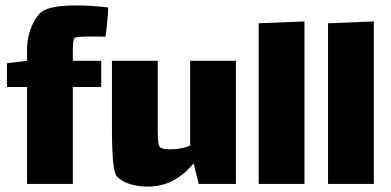

<svg xmlns="http://www.w3.org/2000/svg" viewBox="-20 -687 1460 717"><path d="M252 -503C252 -520 253 -540 259 -546C266 -552 341 -551 374 -550C378 -573 384 -641 384 -659C303 -669 174 -675 133 -641C119 -630 81 -580 81 -501V-460L6 -451V-362H81V0H252V-362H358V-460H252Z M690 -460V-143C672 -136 651 -131 632 -130C610 -128 582 -130 576 -139C568 -150 569 -198 569 -220V-460H398V-218C398 -95 404 -43 416 -29C438 -3 486 10 531 10C600 10 656 -20 703 -77L722 0H861V-460Z M946 0H1117V-607L946 -600Z M1205 0H1376V-607L1205 -600Z"/></svg>

Font: FilmFarsi Display
Style: Regular
Weight: 400
Designer: Borna Izadpanah
Foundry: Borna Izadpanah
Version: Version 1.000;PS 001.000;hotconv 1.0.88;makeotf.lib2.5.64775